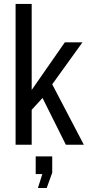

<svg xmlns="http://www.w3.org/2000/svg" viewBox="-20 -738 447 979"><path d="M141.6 0H59.5V-718.1H141.6V-279.3L310.6 -522.2H400.5L246.3 -308L407.5 0H315.8L196.8 -238.5L141.6 -178.1ZM162 149.4V59.5H246.3V142.5L218.1 220.7H173.3L195.9 149.4Z"/></svg>

Font: Puralecka Narrow
Style: Regular
Weight: 400
Designer: Hector Gatti, Marcela Romero, Pablo Cosgaya and Nicolas Silva
Version: Version 1.004;PS 001.004;hotconv 1.0.70;makeotf.lib2.5.58329